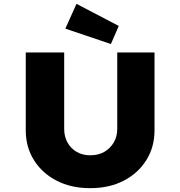

<svg xmlns="http://www.w3.org/2000/svg" viewBox="-20 -973 939 999"><path d="M449 6Q350 6 274.5 -33Q199 -72 156.5 -140Q114 -208 114 -295V-700H314V-302Q314 -262 331.5 -231Q349 -200 379.5 -182.5Q410 -165 449 -165Q491 -165 522 -182.5Q553 -200 571.5 -231Q590 -262 590 -302V-700H784V-295Q784 -208 741.5 -140Q699 -72 624 -33Q549 6 449 6ZM557 -744 320 -824 378 -953 598 -838Z"/></svg>

Font: Lexend Exa ExtraBold
Style: Regular
Weight: 800
Designer: Bonnie Shaver-Troup, Thomas Jockin
Foundry: Lexend
Version: Version 1.007